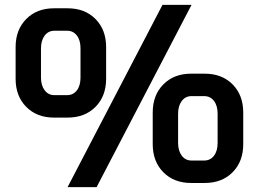

<svg xmlns="http://www.w3.org/2000/svg" viewBox="-20 -742 1061 787"><path d="M646 -722H765L376 25H257ZM44 -419V-549Q44 -620 87.5 -664Q131 -708 201 -708H257Q328 -708 371.5 -664Q415 -620 415 -549V-419Q415 -348 371.5 -304Q328 -260 257 -260H201Q131 -260 87.5 -304Q44 -348 44 -419ZM255 -352Q280 -352 295 -371.5Q310 -391 310 -424V-544Q310 -577 295 -596.5Q280 -616 255 -616H203Q178 -616 163 -596Q148 -576 148 -544V-424Q148 -392 163 -372Q178 -352 203 -352ZM606 -151V-281Q606 -352 649.5 -396Q693 -440 763 -440H819Q890 -440 933.5 -396Q977 -352 977 -281V-151Q977 -80 933.5 -36Q890 8 819 8H763Q693 8 649.5 -36Q606 -80 606 -151ZM817 -84Q842 -84 857 -103.5Q872 -123 872 -156V-276Q872 -309 857 -328.5Q842 -348 817 -348H765Q740 -348 725 -328Q710 -308 710 -276V-156Q710 -124 725 -104Q740 -84 765 -84Z"/></svg>

Font: Bai Jamjuree SemiBold
Style: Regular
Weight: 600
Version: Version 1.000; ttfautohint (v1.6)